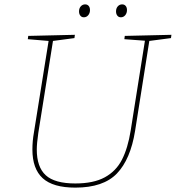

<svg xmlns="http://www.w3.org/2000/svg" viewBox="-20 -851 803 877"><path d="M763 -692 761 -677 662 -664 597 -253Q576 -123 514 -58.5Q452 6 324 6Q222 6 175 -37Q128 -80 128 -168Q128 -207 135 -246L202 -664L107 -672L109 -687L322 -692L320 -677L222 -664L155 -244Q148 -195 148 -168Q148 -88 189 -50.5Q230 -13 324 -13Q407 -13 458.5 -41Q510 -69 537 -121.5Q564 -174 577 -255L642 -665L548 -672L550 -687ZM341 -799Q341 -813 349 -822Q357 -831 369 -831Q379 -831 385 -824Q391 -817 391 -805Q391 -791 383 -781.5Q375 -772 363 -772Q353 -772 347 -779.5Q341 -787 341 -799ZM510 -799Q510 -813 518 -822Q526 -831 538 -831Q548 -831 554 -824Q560 -817 560 -805Q560 -791 552 -781.5Q544 -772 532 -772Q522 -772 516 -779.5Q510 -787 510 -799Z"/></svg>

Font: Bitter Pro Thin
Style: Italic
Weight: 250
Italic angle: -9°
Designer: Sol Matas, and Bitter project Authors
Foundry: Sol Matas
Version: Version 1.010